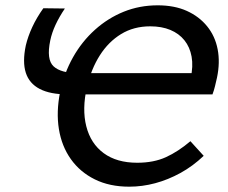

<svg xmlns="http://www.w3.org/2000/svg" viewBox="-20 -690 856 722"><path d="M466 12Q392 12 336.5 -15.5Q281 -43 246.5 -91.5Q212 -140 201.5 -204.5Q191 -269 206 -344Q221 -415 254.5 -474.5Q288 -534 337 -578Q386 -622 445.5 -646Q505 -670 573 -670Q636 -670 682.5 -649Q729 -628 759 -591Q789 -554 798.5 -504.5Q808 -455 796 -398Q792 -381 788.5 -366Q785 -351 779 -335L685 -356Q689 -363 692.5 -375Q696 -387 697 -396Q707 -441 700.5 -477Q694 -513 673.5 -538.5Q653 -564 620.5 -577.5Q588 -591 545 -591Q483 -591 435.5 -562Q388 -533 355.5 -482Q323 -431 307 -363Q288 -280 304.5 -215Q321 -150 370 -114Q419 -78 496 -78Q558 -78 604 -99Q650 -120 696 -159L746 -104Q705 -65 658.5 -39.5Q612 -14 563.5 -1Q515 12 466 12ZM744 -415 779 -335H235Q169 -335 129.5 -355.5Q90 -376 77 -416.5Q64 -457 77 -519Q85 -553 101.5 -588.5Q118 -624 143 -659L224 -658Q203 -627 189 -597Q175 -567 169 -538Q154 -466 181.5 -440.5Q209 -415 275 -415Z"/></svg>

Font: Ysabeau SemiBold
Style: Italic
Weight: 600
Italic angle: -12°
Designer: Christian Thalmann (Catharsis Fonts)
Version: Version 2.002